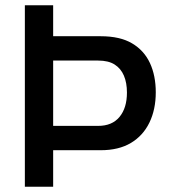

<svg xmlns="http://www.w3.org/2000/svg" viewBox="-20 -706 650 726"><path d="M74 0V-686H181V-569H361Q434 -569 479.5 -542Q525 -515 547 -467.5Q569 -420 569 -357Q569 -292 545 -242.5Q521 -193 475 -165.5Q429 -138 361 -138H181V0ZM181 -230H351Q404 -230 432 -264Q460 -298 460 -356Q460 -393 448.5 -420Q437 -447 413.5 -462Q390 -477 351 -477H181Z"/></svg>

Font: Archivo SemiCondensed Medium
Style: Regular
Weight: 500
Width: 4
Designer: Hector Gatti
Foundry: Omnibus-Type
Version: Version 2.001